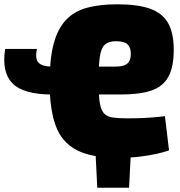

<svg xmlns="http://www.w3.org/2000/svg" viewBox="-54 -723 836 894"><path d="M555 -7 547 151H399L391 -7ZM189 -283Q55 -283 4 -335Q-47 -387 -30 -495H118Q108 -448 126 -430.5Q144 -413 187 -413H482Q509 -413 525 -419Q541 -425 548 -438.5Q555 -452 555 -473Q555 -502 540 -516.5Q525 -531 486 -531Q452 -531 434.5 -515.5Q417 -500 411 -460Q405 -420 405 -344Q405 -283 410 -248Q415 -213 429 -196.5Q443 -180 469 -176Q495 -172 536 -172Q556 -172 584.5 -172.5Q613 -173 646.5 -175.5Q680 -178 714 -182L733 -23Q712 -15 676.5 -7Q641 1 595.5 6.5Q550 12 497 12Q372 12 302.5 -24.5Q233 -61 205 -138.5Q177 -216 177 -339Q177 -449 196 -519.5Q215 -590 253.5 -630.5Q292 -671 351.5 -687Q411 -703 492 -703Q587 -703 644.5 -682.5Q702 -662 728.5 -616Q755 -570 755 -491Q755 -411 730 -365.5Q705 -320 651 -301.5Q597 -283 510 -283Z"/></svg>

Font: Exo 2 Black
Style: Regular
Weight: 900
Designer: Natanael Gama
Foundry: Natanael Gama
Version: Version 2.010